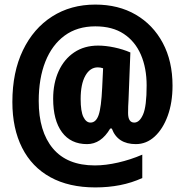

<svg xmlns="http://www.w3.org/2000/svg" viewBox="-20 -743 807 838"><path d="M733 -369Q733 -295 712 -237.5Q691 -180 655 -147Q619 -114 573 -114Q493 -114 468 -182H461Q421 -114 360 -114Q289 -114 250.5 -166Q212 -218 212 -312Q212 -380 236 -432.5Q260 -485 304 -514.5Q348 -544 408 -544Q441 -544 479 -536Q517 -528 549 -514L541 -308Q540 -294 539.5 -279Q539 -264 539 -250Q539 -208 566 -208Q589 -208 604.5 -243.5Q620 -279 620 -370Q620 -446 595 -504Q570 -562 520.5 -595Q471 -628 396 -628Q317 -628 262 -587.5Q207 -547 178 -474Q149 -401 149 -302Q149 -169 211 -95Q273 -21 394 -21Q441 -21 495.5 -33.5Q550 -46 601 -68V34Q555 55 504 65Q453 75 396 75Q281 75 200 30.5Q119 -14 76.5 -98Q34 -182 34 -298Q34 -428 80 -523.5Q126 -619 207.5 -671Q289 -723 396 -723Q497 -723 572.5 -679Q648 -635 690.5 -555.5Q733 -476 733 -369ZM332 -311Q332 -257 344 -232.5Q356 -208 375 -208Q399 -208 410.5 -241Q422 -274 426 -361L430 -445Q418 -449 407 -449Q373 -449 352.5 -412.5Q332 -376 332 -311Z"/></svg>

Font: Noto Sans Thai Looped ExtraCondensed Black
Style: Regular
Weight: 900
Width: 2
Designer: Sasikarn Vongin, Ben Mitchell
Foundry: The Fontpad Ltd
Version: Version 1.001; ttfautohint (v1.8.4.7-5d5b)